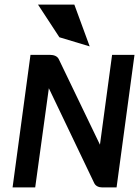

<svg xmlns="http://www.w3.org/2000/svg" viewBox="-20 -820 608 840"><path d="M305.2 -800H146.2L239.8 -657L372.4 -617ZM391.7 -20C397.8 -6 412 0 428 0H490L568.4 -580H470.4L417.3 -187L237.7 -560C231.6 -574 216.4 -580 198.4 -580H113.4L35 0H134L193.7 -434Z"/></svg>

Font: Charger
Style: ExBdIt
Weight: 400
Designer: Jasper
Foundry: Cannot Into Space Fonts
Version: Version 0.99